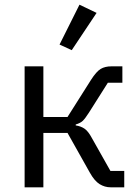

<svg xmlns="http://www.w3.org/2000/svg" viewBox="-20 -799 590 819"><path d="M85 0V-516H165V-300H268L368 -458Q391 -494 409.5 -505Q428 -516 455 -516H502V-446H440L359 -318Q343 -293 333 -283.5Q323 -274 303 -268V-264Q324 -261 340 -250.5Q356 -240 372 -210L451 -70H510V0H452Q427 0 405 -13.5Q383 -27 363 -63L268 -232H165V0ZM392 -744 286 -585 234 -609 319 -779Z"/></svg>

Font: IBM Plex Sans
Style: Regular
Weight: 400
Designer: Mike Abbink, Paul van der Laan, Pieter van Rosmalen
Foundry: Bold Monday
Version: Version 3.201